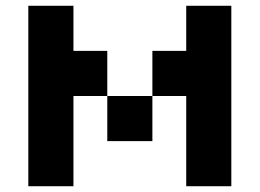

<svg xmlns="http://www.w3.org/2000/svg" viewBox="-20 -645 899 665"><path d="M78.1 0V-625H234.4V-468.8H351.6V-312.5H507.8V-468.8H625V-625H781.2V0H625V-312.5H507.8V-156.2H351.6V-312.5H234.4V0Z"/></svg>

Font: Sorena-Fanum Normal
Style: Regular
Weight: 400
Designer: Mohammad Darvishi
Version: Version 1.000;March 20, 2024;FontCreator 15.0.0.2958 64-bit